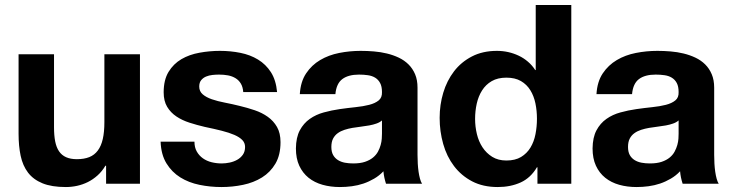

<svg xmlns="http://www.w3.org/2000/svg" viewBox="-20 -734 2929 767"><path d="M403.8 0V-71.8H400.9Q387.7 -49.3 369.6 -33.2Q351.6 -17.1 331.1 -6.8Q310.5 3.4 288.1 8.3Q265.6 13.2 243.2 13.2Q186.5 13.2 149.9 -1.7Q113.3 -16.6 92 -44.4Q70.8 -72.3 62.5 -111.6Q54.2 -150.9 54.2 -199.2V-517.1H195.8V-225.1Q195.8 -193.4 200.4 -169.4Q205.1 -145.5 215.8 -129.6Q226.6 -113.8 244.1 -106Q261.7 -98.1 287.1 -98.1Q315.9 -98.1 336.7 -106.4Q357.4 -114.7 370.8 -132.8Q384.3 -150.9 390.6 -178.7Q397 -206.5 397 -246.1V-517.1H539.1V0Z M756.8 -168Q756.8 -145 766.1 -128.7Q775.4 -112.3 790.5 -101.6Q805.7 -90.8 825.4 -85.9Q845.2 -81.1 865.7 -81.1Q880.9 -81.1 897.2 -84.5Q913.6 -87.9 927.2 -95.5Q940.9 -103 950 -115.7Q959 -128.4 959 -147Q959 -163.1 948 -174.6Q937 -186 916.3 -195.1Q895.5 -204.1 865.7 -211.7Q835.9 -219.2 797.9 -227.1Q766.6 -234.4 737.1 -243.9Q707.5 -253.4 684.6 -268.8Q661.6 -284.2 647.7 -307.4Q633.8 -330.6 633.8 -365.2Q633.8 -414.6 653.3 -446.8Q672.9 -479 704.6 -497.6Q736.3 -516.1 776.9 -523.4Q817.4 -530.8 858.9 -530.8Q900.9 -530.8 940.2 -522.9Q979.5 -515.1 1010.7 -496.1Q1042 -477.1 1062.3 -445.6Q1082.5 -414.1 1086.9 -366.2H951.7Q950.2 -386.7 942.1 -400.1Q934.1 -413.6 920.9 -421.6Q907.7 -429.7 890.9 -432.9Q874 -436 855 -436Q842.8 -436 828.9 -434.6Q814.9 -433.1 803.2 -428.2Q791.5 -423.3 783.7 -413.8Q775.9 -404.3 775.9 -388.2Q775.9 -369.1 789.8 -357.2Q803.7 -345.2 826.4 -337.4Q849.1 -329.6 878.2 -324Q907.2 -318.4 937 -311Q967.8 -303.7 997.3 -293.7Q1026.9 -283.7 1049.8 -267.3Q1072.8 -251 1086.7 -226.6Q1100.6 -202.1 1100.6 -166Q1100.6 -114.7 1080.3 -80.3Q1060.1 -45.9 1026.6 -25.1Q993.2 -4.4 950.9 4.4Q908.7 13.2 864.7 13.2Q819.8 13.2 776.9 4.4Q733.9 -4.4 700.2 -25.4Q666.5 -46.4 645 -81.3Q623.5 -116.2 621.6 -168Z M1505.9 -252.9Q1497.1 -245.1 1483.9 -240.5Q1470.7 -235.8 1454.8 -232.9Q1439 -230 1421.9 -228Q1404.8 -226.1 1387.7 -223.1Q1371.1 -220.2 1356 -215.3Q1340.8 -210.4 1329.1 -201.9Q1317.4 -193.4 1310.5 -180.2Q1303.7 -167 1303.7 -147Q1303.7 -127.4 1310.8 -114.7Q1317.9 -102.1 1330.1 -94.5Q1342.3 -86.9 1357.9 -84Q1373.5 -81.1 1391.1 -81.1Q1418.9 -81.1 1438.2 -87.6Q1457.5 -94.2 1470.2 -104.7Q1482.9 -115.2 1490 -128.4Q1497.1 -141.6 1500.7 -155Q1504.4 -168.5 1505.1 -180.2Q1505.9 -191.9 1505.9 -200.2ZM1177.7 -357.9Q1180.7 -407.7 1202.9 -440.9Q1225.1 -474.1 1259 -494.1Q1293 -514.2 1335.2 -522.5Q1377.4 -530.8 1420.9 -530.8Q1446.8 -530.8 1473.6 -528.6Q1500.5 -526.4 1525.6 -520.3Q1550.8 -514.2 1573 -503.7Q1595.2 -493.2 1611.8 -476.8Q1628.4 -460.4 1638.2 -437.5Q1647.9 -414.6 1647.9 -383.8V-115.2Q1647.9 -97.7 1648.9 -80.3Q1649.9 -63 1652.1 -47.9Q1654.3 -32.7 1657.7 -20.3Q1661.1 -7.8 1666 0H1522Q1518.1 -12.2 1515.4 -24.7Q1512.7 -37.1 1511.7 -49.8Q1495.1 -32.2 1474.6 -20.3Q1454.1 -8.3 1431.9 -0.7Q1409.7 6.8 1385.7 10Q1361.8 13.2 1337.9 13.2Q1300.8 13.2 1268.6 4.2Q1236.3 -4.9 1212.6 -23.9Q1189 -43 1175.5 -72Q1162.1 -101.1 1162.1 -141.1Q1162.6 -185.1 1177.7 -213.4Q1192.9 -241.7 1217.5 -259Q1242.2 -276.4 1273.4 -284.9Q1304.7 -293.5 1336.9 -298.1Q1369.1 -302.7 1400.1 -305.9Q1431.2 -309.1 1454.8 -315.2Q1478.5 -321.3 1492.7 -332.8Q1506.8 -344.2 1505.9 -366.2Q1505.9 -388.7 1498.5 -402.3Q1491.2 -416 1478.8 -423.6Q1466.3 -431.2 1449.5 -433.6Q1432.6 -436 1414.1 -436Q1371.6 -436 1347.7 -418.2Q1323.7 -400.4 1319.8 -357.9Z M2125 -65.9Q2100.1 -23.4 2059.8 -5.1Q2019.5 13.2 1968.3 13.2Q1909.7 13.2 1866.2 -9.5Q1822.8 -32.2 1793.7 -70.6Q1764.6 -108.9 1750.5 -158.9Q1736.3 -209 1736.3 -263.2Q1736.3 -315.4 1750.7 -363.5Q1765.1 -411.6 1793.7 -449Q1822.3 -486.3 1865.2 -508.5Q1908.2 -530.8 1965.3 -530.8Q1988.3 -530.8 2010.3 -525.9Q2032.2 -521 2052.2 -511.5Q2072.3 -502 2089.1 -487.5Q2106 -473.1 2118.2 -454.1H2120.1V-713.9H2262.2V0H2127V-65.9ZM2125 -259.8Q2125 -291.5 2118.9 -321Q2112.8 -350.6 2098.6 -373.5Q2084.5 -396.5 2061 -410.2Q2037.6 -423.8 2002.9 -423.8Q1968.3 -423.8 1944.3 -409.9Q1920.4 -396 1905.8 -372.8Q1891.1 -349.6 1884.5 -320.1Q1877.9 -290.5 1877.9 -258.8Q1877.9 -228.5 1885 -198.7Q1892.1 -168.9 1907.5 -145.5Q1922.9 -122.1 1946.5 -107.4Q1970.2 -92.8 2002.9 -92.8Q2038.1 -92.8 2061.5 -106.9Q2085 -121.1 2099.1 -144.5Q2113.3 -168 2119.1 -198Q2125 -228 2125 -259.8Z M2690.9 -252.9Q2682.1 -245.1 2668.9 -240.5Q2655.8 -235.8 2639.9 -232.9Q2624 -230 2606.9 -228Q2589.8 -226.1 2572.8 -223.1Q2556.2 -220.2 2541 -215.3Q2525.9 -210.4 2514.2 -201.9Q2502.4 -193.4 2495.6 -180.2Q2488.8 -167 2488.8 -147Q2488.8 -127.4 2495.8 -114.7Q2502.9 -102.1 2515.1 -94.5Q2527.3 -86.9 2543 -84Q2558.6 -81.1 2576.2 -81.1Q2604 -81.1 2623.3 -87.6Q2642.6 -94.2 2655.3 -104.7Q2668 -115.2 2675 -128.4Q2682.1 -141.6 2685.8 -155Q2689.5 -168.5 2690.2 -180.2Q2690.9 -191.9 2690.9 -200.2ZM2362.8 -357.9Q2365.7 -407.7 2387.9 -440.9Q2410.2 -474.1 2444.1 -494.1Q2478 -514.2 2520.3 -522.5Q2562.5 -530.8 2606 -530.8Q2631.8 -530.8 2658.7 -528.6Q2685.5 -526.4 2710.7 -520.3Q2735.8 -514.2 2758.1 -503.7Q2780.3 -493.2 2796.9 -476.8Q2813.5 -460.4 2823.2 -437.5Q2833 -414.6 2833 -383.8V-115.2Q2833 -97.7 2834 -80.3Q2835 -63 2837.2 -47.9Q2839.4 -32.7 2842.8 -20.3Q2846.2 -7.8 2851.1 0H2707Q2703.1 -12.2 2700.4 -24.7Q2697.8 -37.1 2696.8 -49.8Q2680.2 -32.2 2659.7 -20.3Q2639.2 -8.3 2616.9 -0.7Q2594.7 6.8 2570.8 10Q2546.9 13.2 2522.9 13.2Q2485.8 13.2 2453.6 4.2Q2421.4 -4.9 2397.7 -23.9Q2374 -43 2360.6 -72Q2347.2 -101.1 2347.2 -141.1Q2347.7 -185.1 2362.8 -213.4Q2377.9 -241.7 2402.6 -259Q2427.2 -276.4 2458.5 -284.9Q2489.7 -293.5 2522 -298.1Q2554.2 -302.7 2585.2 -305.9Q2616.2 -309.1 2639.9 -315.2Q2663.6 -321.3 2677.7 -332.8Q2691.9 -344.2 2690.9 -366.2Q2690.9 -388.7 2683.6 -402.3Q2676.3 -416 2663.8 -423.6Q2651.4 -431.2 2634.5 -433.6Q2617.7 -436 2599.1 -436Q2556.6 -436 2532.7 -418.2Q2508.8 -400.4 2504.9 -357.9Z"/></svg>

Font: XB Khoramshahr
Style: Bold
Weight: 700
Designer: Behnam
Foundry: Irmug
Version: Version 8.005 2009